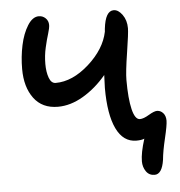

<svg xmlns="http://www.w3.org/2000/svg" viewBox="-49 -518 697 744"><g transform="rotate(-5 299.5 -145.5)"><path d="M172.9 -115.2Q111.8 -115.2 79.3 -158.9Q46.9 -202.6 46.9 -272.9Q46.9 -320.3 56.4 -365Q65.9 -409.7 85.2 -440.4Q104.5 -471.2 128.9 -471.2Q144 -471.2 155 -460.7Q166 -450.2 166 -434.1Q166 -422.4 159.2 -400.6Q152.3 -378.9 145.3 -348.1Q138.2 -317.4 138.2 -284.2Q138.2 -252.9 146.5 -230.5Q154.8 -208 171.9 -208Q237.3 -208 301.3 -265.1Q365.2 -322.3 378.9 -389.2Q378.9 -391.6 379.4 -395.5Q379.9 -399.4 379.9 -400.9Q387.7 -469.2 419.9 -469.2Q438 -469.2 453.6 -447.5Q469.2 -425.8 469.2 -395Q469.2 -375.5 457.5 -301Q445.8 -226.6 445.8 -195.8Q445.8 -122.6 455.8 -81.3Q465.8 -40 484.9 -40Q499 -40 520.5 -53Q542 -65.9 553.2 -65.9Q566.9 -65.9 576.9 -54.9Q586.9 -43.9 586.9 -24.9Q586.9 -7.8 575 42.2Q563 92.3 560.1 125Q551.8 180.2 522.9 180.2Q501.5 180.2 489.7 163.1Q478 146 478 124Q478 90.8 495.1 37.1Q484.4 42 463.9 42Q413.1 42 386.5 -13.2Q359.9 -68.4 359.9 -171.9Q359.9 -186 361.8 -222.2Q321.3 -173.8 271.7 -144.5Q222.2 -115.2 172.9 -115.2Z"/></g></svg>

Font: Shantell Sans Bouncy
Style: Regular
Weight: 400
Designer: Stephen Nixon, Anya Danilova, Shantell Martin
Foundry: Arrow Type
Version: Version 1.006;[9816181b4]